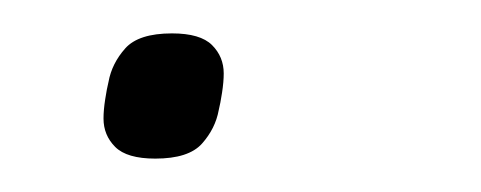

<svg xmlns="http://www.w3.org/2000/svg" viewBox="-20 -88 288 115"><path d="M73 7Q56 7 49 0Q42 -7 42 -17Q42 -22 43 -28.5Q44 -35 45 -39Q47 -50 55 -59Q63 -68 83 -68Q100 -68 107 -61Q114 -54 114 -44Q114 -39 113 -32.5Q112 -26 111 -22Q109 -11 101 -2Q93 7 73 7Z"/></svg>

Font: IBM Plex Sans ExtLt
Style: Italic
Weight: 200
Italic angle: -11°
Designer: Mike Abbink, Paul van der Laan, Pieter van Rosmalen
Foundry: Bold Monday
Version: Version 3.005